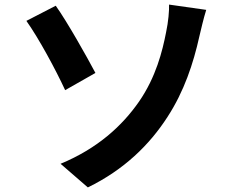

<svg xmlns="http://www.w3.org/2000/svg" viewBox="-20 -773 1040 837"><path d="M244 -59 363 44C521 -33 632 -142 710 -263C783 -375 823 -497 849 -614C856 -643 867 -692 879 -730L717 -753C718 -728 714 -678 704 -632C688 -550 660 -437 586 -330C513 -225 406 -126 244 -59ZM95 -682C149 -606 223 -469 264 -380L396 -455C359 -525 273 -678 223 -748L95 -682Z"/></svg>

Font: Noto Sans CJK KR Bold
Style: Regular
Weight: 700
Designer: Ryoko NISHIZUKA (kana & ideographs); Paul D. Hunt (Latin, Greek & Cyrillic); Wenlong ZHANG (bopomofo); Sandoll Communica
Foundry: Adobe Systems Incorporated
Version: Version 1.004;PS 1.004;hotconv 1.0.82;makeotf.lib2.5.63406